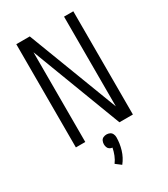

<svg xmlns="http://www.w3.org/2000/svg" viewBox="-231 -841 1039 1184"><g transform="rotate(-30 288.0 -249.5)"><path d="M85 0H152V-639L395 0H491V-735H425V-96L181 -735H85ZM279 236Q307 201 320 157.5Q333 114 333 70Q333 58 327.5 46.5Q322 35 311 30Q300 25 288 25Q276 25 265 30Q254 35 249 46.5Q244 58 244 70Q244 80 247.5 90.5Q251 101 260 107Q269 113 280 114Q275 139 265.5 163Q256 187 241 207Z"/></g></svg>

Font: Iosevka Sparkle Light
Style: Regular
Weight: 300
Designer: Belleve Invis
Foundry: Belleve Invis
Version: Version 4.5.0; ttfautohint (v1.8.3)